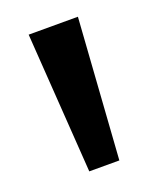

<svg xmlns="http://www.w3.org/2000/svg" viewBox="-83 -861 393 480"><g transform="rotate(-20 114.0 -621.5)"><path d="M74 -435 48.5 -808H179.5L154 -435Z"/></g></svg>

Font: Encode Sans Condensed Thin SemiBold
Style: Regular
Weight: 600
Version: Version 3.002